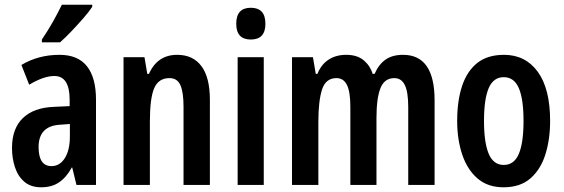

<svg xmlns="http://www.w3.org/2000/svg" viewBox="-20 -786 2397 816"><path d="M233 -553Q311 -553 349.5 -504.5Q388 -456 388 -362V0H305L287 -74H285Q262 -32 231 -11Q200 10 155 10Q111 10 83.5 -13.5Q56 -37 43.5 -75.5Q31 -114 31 -157Q31 -240 77.5 -284.5Q124 -329 211 -332L276 -335V-362Q276 -463 211 -463Q166 -463 104 -426L71 -510Q143 -553 233 -553ZM236 -256Q144 -251 144 -161Q144 -80 199 -80Q234 -80 255.5 -114Q277 -148 277 -207V-259ZM372 -757Q359 -737 335 -709.5Q311 -682 284.5 -654Q258 -626 235 -606H158V-618Q185 -658 206 -695.5Q227 -733 243 -766H372Z M733 -553Q800 -553 836 -505Q872 -457 872 -362V0H760V-333Q760 -393 747 -423.5Q734 -454 700 -454Q654 -454 635.5 -411.5Q617 -369 617 -269V0H505V-543H594L606 -472H613Q649 -553 733 -553Z M1046 -753Q1108 -753 1108 -685Q1108 -618 1046 -618Q984 -618 984 -685Q984 -753 1046 -753ZM1101 -543V0H990V-543Z M1693 -553Q1827 -553 1827 -360V0H1715V-331Q1715 -395 1700.5 -424.5Q1686 -454 1656 -454Q1614 -454 1597 -411.5Q1580 -369 1580 -284V0H1469V-332Q1469 -396 1454.5 -425Q1440 -454 1410 -454Q1364 -454 1348.5 -405Q1333 -356 1333 -268V0H1221V-543H1310L1322 -472H1329Q1345 -512 1376.5 -532.5Q1408 -553 1451 -553Q1498 -553 1525.5 -530Q1553 -507 1564 -472H1572Q1590 -513 1619 -533Q1648 -553 1693 -553Z M2318 -272Q2318 -194 2298 -130Q2278 -66 2234.5 -28Q2191 10 2120 10Q2053 10 2009.5 -27.5Q1966 -65 1944.5 -129Q1923 -193 1923 -272Q1923 -358 1944 -421Q1965 -484 2008.5 -518.5Q2052 -553 2122 -553Q2213 -553 2265.5 -481Q2318 -409 2318 -272ZM2037 -272Q2037 -180 2057 -132.5Q2077 -85 2121 -85Q2165 -85 2185 -132Q2205 -179 2205 -272Q2205 -365 2185 -411.5Q2165 -458 2121 -458Q2077 -458 2057 -411.5Q2037 -365 2037 -272Z"/></svg>

Font: Noto Sans Lao ExtraCondensed SemiBold
Style: Regular
Weight: 600
Width: 2
Designer: Monotype Design Team
Foundry: Monotype Imaging Inc.
Version: Version 2.003; ttfautohint (v1.8.4.7-5d5b)